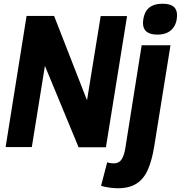

<svg xmlns="http://www.w3.org/2000/svg" viewBox="-20 -786 966 1026"><path d="M10 0 122 -701H269L445 -250L518 -700H659L546 1H400L220 -434L150 0ZM849 -766Q888 -766 907 -751Q926 -736 926 -705Q926 -673 913.5 -649.5Q901 -626 878 -613.5Q855 -601 822 -601Q783 -601 763.5 -616.5Q744 -632 744 -663Q745 -693 755.5 -716.5Q766 -740 789 -753Q812 -766 849 -766ZM891 -544 804 -3Q792 71 770 121Q748 171 709 195.5Q670 220 610 220Q593 220 568 217Q543 214 520 207L553 81Q563 85 572.5 86Q582 87 589 87Q616 87 630 65.5Q644 44 650 4L737 -544Z"/></svg>

Font: Georama ExtraCondensed Thin
Style: Bold Italic
Weight: 700
Italic angle: -9°
Version: Version 1.001